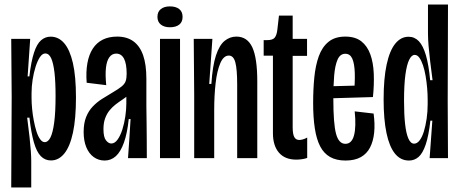

<svg xmlns="http://www.w3.org/2000/svg" viewBox="-20 -700 2033 850"><path d="M29.7 130 31.7 -272.3 29.7 -528H113.7L102.3 -361.7H110Q118 -429 130.7 -467.3Q143.3 -505.7 161.8 -521.7Q180.3 -537.7 204.3 -537.7Q239 -537.7 264 -509Q289 -480.3 302.7 -421.2Q316.3 -362 316.3 -268Q316.3 -174.7 303 -112.8Q289.7 -51 264.7 -20.3Q239.7 10.3 205.7 10.3Q179 10.3 160.5 -8.8Q142 -28 130 -69.8Q118 -111.7 110.3 -179H100.3Q107 -129.3 110.8 -93Q114.7 -56.7 116.5 -30.8Q118.3 -5 118.3 13V130ZM178 -70.7Q193 -70.7 203.5 -91.8Q214 -113 220 -158.2Q226 -203.3 226 -275Q226 -337 221.2 -378.7Q216.3 -420.3 206.7 -441.8Q197 -463.3 180.3 -463.3Q167.7 -463.3 156.8 -447.2Q146 -431 137.7 -404.8Q129.3 -378.7 124.5 -347.8Q119.7 -317 119.7 -288V-266Q119.7 -244 122.2 -217.8Q124.7 -191.7 129.7 -165.5Q134.7 -139.3 141.5 -118Q148.3 -96.7 157.7 -83.7Q167 -70.7 178 -70.7Z M443.3 10.7Q416 10.7 394.8 -4.7Q373.7 -20 362 -48.3Q350.3 -76.7 350.3 -115.7Q350.3 -154.7 361.3 -182Q372.3 -209.3 390.7 -228.5Q409 -247.7 431.2 -261.8Q453.3 -276 475.3 -288.7Q504.3 -305.7 518.2 -317Q532 -328.3 536.3 -340.8Q540.7 -353.3 540.7 -373.3Q540.7 -418 529 -440.3Q517.3 -462.7 494.3 -462.7Q475.7 -462.7 464 -446.5Q452.3 -430.3 449 -399.5Q445.7 -368.7 450.3 -323L363.7 -333.7Q360 -382.7 367 -421Q374 -459.3 391.2 -485.3Q408.3 -511.3 435.3 -524.7Q462.3 -538 499 -538Q541.7 -538 570.5 -517.2Q599.3 -496.3 613.7 -455.2Q628 -414 628 -351V-231.3Q628.7 -193.3 629 -154.7Q629.3 -116 629.7 -77.3Q630 -38.7 630 0H546.7Q550 -43.3 552.7 -86.5Q555.3 -129.7 558 -173H550Q543.3 -109.7 528.7 -68.7Q514 -27.7 492.7 -8.5Q471.3 10.7 443.3 10.7ZM472.7 -64.7Q488 -64.7 500.5 -82Q513 -99.3 521.7 -126.7Q530.3 -154 534.8 -184.7Q539.3 -215.3 539.3 -242.3V-284L568.3 -302Q560.3 -288.7 547.7 -278.2Q535 -267.7 520.2 -257.8Q505.3 -248 490.8 -236.7Q476.3 -225.3 464.7 -211Q453 -196.7 445.5 -176.3Q438 -156 438 -128.3Q438 -92.7 449.2 -78.7Q460.3 -64.7 472.7 -64.7Z M688.3 0V-528H777V0ZM732 -579.3Q707 -579.3 692 -591.3Q677 -603.3 677 -625.3Q677 -648 692 -659.8Q707 -671.7 732 -671.7Q758.7 -671.7 773.5 -659.8Q788.3 -648 788.3 -625.3Q788.3 -602.7 773.5 -591Q758.7 -579.3 732 -579.3Z M839.7 0V-281L837.7 -528H920.3L906.3 -328.3H915.7Q921 -408.7 936 -454.3Q951 -500 974.3 -519Q997.7 -538 1026.3 -538Q1075 -538 1097 -490.5Q1119 -443 1119 -339.3V0H1030V-326Q1030 -394 1021.8 -424Q1013.7 -454 993 -454Q969.7 -454 955.2 -420Q940.7 -386 934.5 -331.3Q928.3 -276.7 928.3 -213.3V0Z M1292 6.7Q1241.3 6.7 1214.8 -24.3Q1188.3 -55.3 1188.3 -110.3V-453.7H1147.3V-522.3H1161.7Q1187.7 -522.3 1196.3 -533.5Q1205 -544.7 1207.7 -567.3L1215 -631H1275.7V-528H1339.3V-452.7H1275.7V-136.3Q1275.7 -106.3 1282.8 -93.3Q1290 -80.3 1305 -80.3Q1311 -80.3 1320.2 -82.7Q1329.3 -85 1340 -91V-0.7Q1328.3 3.3 1315.3 5Q1302.3 6.7 1292 6.7Z M1509.7 10.7Q1469 10.7 1441.3 -5Q1413.7 -20.7 1397.3 -52.3Q1381 -84 1373.7 -132Q1366.3 -180 1366.3 -244.3Q1366.3 -304.3 1371.5 -357.3Q1376.7 -410.3 1391.3 -451Q1406 -491.7 1434.3 -514.8Q1462.7 -538 1508.7 -538Q1553 -538 1579.7 -517Q1606.3 -496 1619.5 -459.3Q1632.7 -422.7 1634.7 -374.2Q1636.7 -325.7 1631 -270.3L1426.3 -264.3V-317.7L1566.3 -321.3L1546.3 -276Q1552 -335.3 1550.7 -376.8Q1549.3 -418.3 1539.7 -440.2Q1530 -462 1508.7 -462Q1485.7 -462 1474.3 -435.8Q1463 -409.7 1459.3 -364.8Q1455.7 -320 1455.7 -263.3Q1455.7 -152 1467.7 -107.7Q1479.7 -63.3 1509 -63.3Q1523.7 -63.3 1533.2 -73.2Q1542.7 -83 1547.5 -101.5Q1552.3 -120 1553 -146.8Q1553.7 -173.7 1550.3 -207L1634 -197.3Q1640.3 -151.7 1636.5 -113.3Q1632.7 -75 1618.3 -47.2Q1604 -19.3 1577.2 -4.3Q1550.3 10.7 1509.7 10.7Z M1790.7 10.7Q1753.3 10.7 1728.5 -20Q1703.7 -50.7 1691 -111Q1678.3 -171.3 1678.3 -259.7Q1678.3 -352.7 1691.7 -414.3Q1705 -476 1729.8 -506.7Q1754.7 -537.3 1788.7 -537.3Q1815.3 -537.3 1834.2 -517.7Q1853 -498 1865.5 -455.5Q1878 -413 1884.3 -345H1895Q1889 -389.7 1884.5 -427.7Q1880 -465.7 1877.3 -496.8Q1874.7 -528 1874.7 -551.3V-680H1963.3L1962 -251.3L1963.3 0H1882L1894 -165.7H1885.3Q1877.7 -98.3 1864.5 -59.7Q1851.3 -21 1833 -5.2Q1814.7 10.7 1790.7 10.7ZM1813.3 -64Q1826.7 -64 1837.8 -78.7Q1849 -93.3 1856.7 -118.5Q1864.3 -143.7 1868.8 -174.7Q1873.3 -205.7 1873.3 -238.3V-259.3Q1873.3 -283.3 1871 -310.3Q1868.7 -337.3 1864.2 -363.7Q1859.7 -390 1852.7 -410.8Q1845.7 -431.7 1836.7 -444.3Q1827.7 -457 1815.7 -457Q1802.3 -457 1791.7 -435.8Q1781 -414.7 1774.8 -369.8Q1768.7 -325 1768.7 -253.3Q1768.7 -194.3 1773.3 -151.7Q1778 -109 1788 -86.5Q1798 -64 1813.3 -64Z"/></svg>

Font: Bricolage Grotesque 96pt ExtraBold Condensed
Style: Regular
Weight: 800
Width: 3
Version: Version 1.001;gftools[0.9.33.dev8+g029e19f]